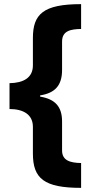

<svg xmlns="http://www.w3.org/2000/svg" viewBox="-20 -742 441 928"><path d="M372 166V46C319 45 280 34 280 -15V-155C280 -227 246 -263 174 -275V-281C244 -292 280 -327 280 -404V-541C280 -594 323 -601 372 -602V-722C188 -722 139 -673 139 -558V-426C139 -366 93 -341 26 -340V-215C92 -215 139 -189 139 -129V0C139 121 193 166 372 166Z"/></svg>

Font: Noto Sans Myanmar UI SemiCondensed ExtraBold
Style: Regular
Weight: 800
Width: 4
Designer: Monotype Design Team
Foundry: Monotype Imaging Inc.
Version: Version 2.103